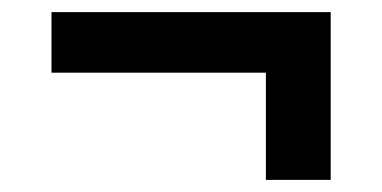

<svg xmlns="http://www.w3.org/2000/svg" viewBox="-20 -421 630 317"><path d="M526 -401H65V-301H419V-124H526Z"/></svg>

Font: Montserrat Lite SemiBold
Style: Regular
Weight: 600
Designer: Julieta Ulanovsky
Foundry: Julieta Ulanovsky
Version: Version 7.200;PS 007.200;hotconv 1.0.88;makeotf.lib2.5.64775